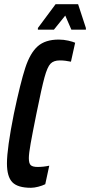

<svg xmlns="http://www.w3.org/2000/svg" viewBox="-20 -884 428 912"><path d="M13 -108Q13 -179 46 -344Q77 -491 100 -561.5Q123 -632 159 -664Q195 -696 259 -696Q282 -696 304 -691Q326 -686 337 -681L317 -591Q289 -597 264 -597Q235 -597 220 -581.5Q205 -566 191.5 -517Q178 -468 153 -344Q134 -250 125.5 -202Q117 -154 117 -133Q117 -107 126.5 -99Q136 -91 159 -91Q186 -91 214 -97L195 -9Q181 -2 161.5 3Q142 8 127 8Q64 8 38.5 -18.5Q13 -45 13 -108ZM160 -743V-751L244 -864H351L388 -751V-743H319L290 -810L236 -743Z"/></svg>

Font: Saira Ultra Condensed
Style: Bold Italic
Weight: 700
Width: 1
Italic angle: -12°
Designer: Hector Gatti with collaboration of the Omnibus-Type team
Foundry: Omnibus-Type
Version: Version 1.001; ttfautohint (v1.8)